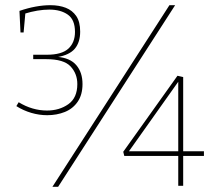

<svg xmlns="http://www.w3.org/2000/svg" viewBox="-20 -716 852 740"><path d="M162 -272Q131 -272 100.5 -281Q70 -290 43 -307L52 -322Q78 -306 105.5 -298Q133 -290 161 -290Q209 -290 243.5 -314.5Q278 -339 278 -392Q278 -432 252 -460Q226 -488 158 -488H108V-505H160Q218 -505 243.5 -528.5Q269 -552 269 -593Q269 -640 241.5 -659.5Q214 -679 170 -679Q148 -679 124 -675Q100 -671 74 -663L78 -668L71 -591H59L55 -674Q87 -685 117 -690.5Q147 -696 174 -696Q208 -696 233.5 -686Q259 -676 274 -654Q289 -632 289 -594Q289 -553 268.5 -528.5Q248 -504 201 -496L200 -497Q250 -493 274 -465Q298 -437 298 -392Q298 -351 279.5 -324Q261 -297 230 -284.5Q199 -272 162 -272ZM182 4 633 -696H655L204 4ZM667 -121 673 -115H459L455 -131L664 -424L686 -419V-127L680 -133H766V-115H680L686 -121V0H667ZM673 -133 667 -127V-409L672 -408L472 -126L470 -133Z"/></svg>

Font: Bitter Thin
Style: Regular
Weight: 100
Designer: Sol Matas, and Bitter project Authors
Foundry: Sol Matas
Version: Version 2.002